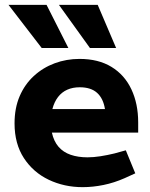

<svg xmlns="http://www.w3.org/2000/svg" viewBox="-20 -764 620 792"><path d="M321 8Q245 8 181 -22.5Q117 -53 78.5 -112Q40 -171 40 -255Q40 -318 61 -367Q82 -416 119.5 -450.5Q157 -485 205.5 -503Q254 -521 308 -521Q386 -521 440 -488Q494 -455 522 -395.5Q550 -336 550 -259V-217H194Q202 -181 221.5 -158.5Q241 -136 271.5 -125.5Q302 -115 341 -115Q366 -115 394.5 -119.5Q423 -124 452 -131L499 -144L538 -49L494 -29Q451 -10 407 -1Q363 8 321 8ZM196 -314H413Q406 -358 380.5 -381Q355 -404 309 -404Q280 -404 257.5 -394Q235 -384 219.5 -364Q204 -344 196 -314ZM152 -566 15 -744H172L262 -566ZM351 -566 223 -744H383L459 -566Z"/></svg>

Font: REM SemiBold
Style: Regular
Weight: 600
Designer: Octavio Pardo
Foundry: Ashler Design
Version: Version 1.005;gftools[0.9.28]